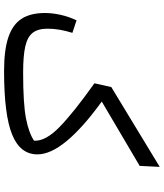

<svg xmlns="http://www.w3.org/2000/svg" viewBox="51 -862 824 967"><g transform="rotate(90 463.5 -378.0)"><path d="M815 -669 491 -478Q757 -285 757 -154Q757 -67 657 -26.5Q557 14 337 14Q230 14 166 -8Q102 -30 73.5 -75Q45 -120 45 -192Q45 -230 54.5 -272Q64 -314 82 -351L145 -330Q124 -264 124 -205Q124 -157 144.5 -130.5Q165 -104 212.5 -93Q260 -82 345 -82Q503 -82 576.5 -96.5Q650 -111 688 -137Q692 -194 619.5 -265Q547 -336 399 -441L418 -526L820 -770Z"/></g></svg>

Font: FiraGO
Style: Italic
Weight: 400
Italic angle: -8°
Designer: bBox Type GmbH
Foundry: bBox Type GmbH
Version: Version 1.001